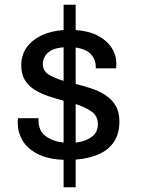

<svg xmlns="http://www.w3.org/2000/svg" viewBox="-20 -743 596 812"><path d="M249 49V-67Q180 -70 137 -93Q94 -116 74.5 -150Q55 -184 55 -221Q55 -226 55 -232Q55 -238 56 -243H143V-233Q143 -190 173 -167.5Q203 -145 249 -140V-317Q216 -326 184.5 -336.5Q153 -347 127 -363Q101 -379 85.5 -404Q70 -429 70 -467Q70 -510 92 -541.5Q114 -573 154 -592.5Q194 -612 249 -616V-723H300V-616Q356 -612 394 -592Q432 -572 452 -541Q472 -510 472 -473Q472 -468 471.5 -462Q471 -456 471 -454H385V-463Q385 -489 366 -512Q347 -535 300 -542V-388Q333 -380 366 -369Q399 -358 425.5 -341Q452 -324 468.5 -297Q485 -270 485 -229Q485 -177 461.5 -142.5Q438 -108 396 -90Q354 -72 300 -68V49ZM300 -140Q340 -144 367 -163.5Q394 -183 394 -217Q394 -253 367 -271.5Q340 -290 300 -303ZM249 -401V-543Q212 -540 193.5 -528Q175 -516 168 -501Q161 -486 161 -473Q161 -443 186.5 -427.5Q212 -412 249 -401Z"/></svg>

Font: Archivo VF Beta
Style: Regular
Weight: 400
Designer: Hector Gatti
Foundry: Omnibus-Type
Version: Version 1.002